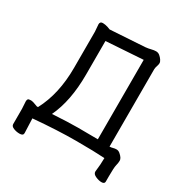

<svg xmlns="http://www.w3.org/2000/svg" viewBox="-192 -877 1129 1170"><g transform="rotate(30 373.0 -292.5)"><path d="M212.9 -73.2Q326.7 -80.1 392.1 -80.1Q513.2 -80.1 532.2 -79.1V-638.2L272.9 -621.1V-384.8Q272.9 -199.2 212.9 -73.2ZM681.2 136.2Q663.1 136.2 640.1 126.2Q617.2 116.2 617.2 99.1V98.1Q624 43.9 624 0Q552.2 -4.9 422.9 -4.9Q293 -4.9 123 9.8L127 111.8Q127 129.9 101.1 129.9Q79.1 129.9 59.1 121.8Q39.1 113.8 39.1 98.1V-8.8L36.1 -60.1Q36.1 -69.8 40 -75.4Q43.9 -81.1 61 -81.1Q75.2 -81.1 109.9 -66.9H118.2Q189 -199.7 189 -383.8V-638.2L185.1 -688Q185.1 -708 205.1 -708Q220.2 -708 240.2 -702.1L259.8 -694.8L502 -710Q522 -711.9 540 -716.6Q558.1 -721.2 571.8 -721.2Q586.9 -721.2 598.4 -711.7Q609.9 -702.1 617.9 -690.2Q626 -678.2 626 -668Q626 -659.2 621.1 -645Q616.2 -630.9 616.2 -621.1V-76.2Q627.4 -76.2 638.7 -79.6Q649.9 -83 662.1 -83Q675.3 -83 687 -73.2Q712.9 -51.3 712.9 -33.2Q712.9 -17.1 708 1.5Q703.1 20 703.1 82V120.1Q703.1 136.2 681.2 136.2Z"/></g></svg>

Font: LXGW WenKai Screen R
Style: Regular
Weight: 400
Designer: Fontworks Inc.
Version: Version 1.235;May 31, 2022